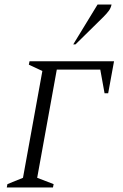

<svg xmlns="http://www.w3.org/2000/svg" viewBox="-20 -832 548 852"><path d="M10 0 13 -15 82 -43 168 -517 108 -545 111 -560H486L460 -418H444L425 -523H232L145 -43L218 -15L215 0ZM305 -635 413 -812H475Q472 -797 463.5 -785Q455 -773 438 -756L315 -635Z"/></svg>

Font: Spectral SC Light
Style: Italic
Weight: 300
Italic angle: -10°
Designer: Jean-Baptiste Levee
Foundry: Production Type
Version: Version 2.001